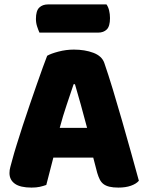

<svg xmlns="http://www.w3.org/2000/svg" viewBox="-20 -841 667 871"><path d="M194 -588Q211 -598 245.5 -607Q280 -616 315 -616Q365 -616 403.5 -601.5Q442 -587 453 -556Q471 -504 492 -435Q513 -366 534 -292.5Q555 -219 575 -147.5Q595 -76 610 -21Q598 -7 574 1.5Q550 10 517 10Q493 10 476.5 6Q460 2 449.5 -6Q439 -14 432.5 -27Q426 -40 421 -57L403 -126H222Q214 -96 206 -64Q198 -32 190 -2Q176 3 160.5 6.5Q145 10 123 10Q72 10 47.5 -7.5Q23 -25 23 -56Q23 -70 27 -84Q31 -98 36 -117Q43 -144 55.5 -184Q68 -224 83 -270.5Q98 -317 115 -366Q132 -415 147 -458.5Q162 -502 174.5 -536Q187 -570 194 -588ZM314 -459Q300 -417 282.5 -365.5Q265 -314 251 -261H375Q361 -315 346.5 -366.5Q332 -418 320 -459ZM159 -693Q154 -704 148.5 -720.5Q143 -737 143 -755Q143 -792 158 -806.5Q173 -821 198 -821H463Q471 -810 475 -793.5Q479 -777 479 -759Q479 -722 464.5 -707.5Q450 -693 425 -693Z"/></svg>

Font: Baloo Paaji
Style: Regular
Weight: 400
Designer: Shuchita Grover and Ek Type
Foundry: Ek Type
Version: Version 1.443;PS 1.000;hotconv 16.6.51;makeotf.lib2.5.65220;